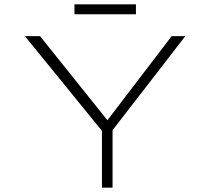

<svg xmlns="http://www.w3.org/2000/svg" viewBox="-20 -867 971 887"><path d="M451 0V-295L462 -249L95 -700H165L483 -303L469 -302L773 -700H836L488 -250L500 -303V0ZM324 -801V-847H608V-801Z"/></svg>

Font: Lexend Zetta ExtraLight
Style: Regular
Weight: 250
Version: Version 1.007